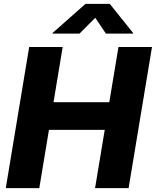

<svg xmlns="http://www.w3.org/2000/svg" viewBox="-20 -970 804 990"><path d="M9.8 0 130.4 -727.5H303.2L255.9 -442.9H543.5L590.8 -727.5H763.7L643.1 0H470.2L520 -300.3H232.4L182.6 0ZM390.1 -796.9H250.5L251 -799.8L420.9 -950.2H545.9L666.5 -799.8L666 -796.9H525.9L471.2 -878.4Z"/></svg>

Font: Inter 18pt ExtraBold
Style: Italic
Weight: 800
Italic angle: -9.3988°
Designer: Rasmus Andersson
Foundry: rsms
Version: Version 4.001;git-66647c0bb